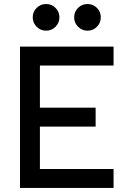

<svg xmlns="http://www.w3.org/2000/svg" viewBox="-20 -922 626 942"><path d="M78.1 0V-693.4H175.8V0ZM78.1 0V-92.8H537.1V0ZM78.1 -300.8V-393.6H449.2V-300.8ZM78.1 -600.6V-693.4H537.1V-600.6ZM409.2 -771.5Q382.3 -771.5 363 -790.8Q343.8 -810.1 343.8 -836.9Q343.8 -864.3 363 -883.3Q382.3 -902.3 409.2 -902.3Q436.5 -902.3 455.6 -883.3Q474.6 -864.3 474.6 -836.9Q474.6 -810.1 455.6 -790.8Q436.5 -771.5 409.2 -771.5ZM206.1 -771.5Q179.2 -771.5 159.9 -790.8Q140.6 -810.1 140.6 -836.9Q140.6 -864.3 159.9 -883.3Q179.2 -902.3 206.1 -902.3Q233.4 -902.3 252.4 -883.3Q271.5 -864.3 271.5 -836.9Q271.5 -810.1 252.4 -790.8Q233.4 -771.5 206.1 -771.5Z"/></svg>

Font: Cascadia Mono
Style: Regular
Weight: 400
Monospace: yes
Designer: Aaron Bell
Foundry: Saja Typeworks
Version: Version 2102.003